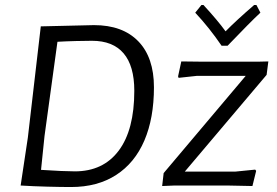

<svg xmlns="http://www.w3.org/2000/svg" viewBox="-20 -746 1112 772"><path d="M599 -395Q599 -271 560.5 -181Q522 -91 447 -42.5Q372 6 266 6Q227 6 169.5 4.5Q112 3 64 0H63L92 -193L144 -640H145L358 -645Q473 -645 536 -580Q599 -515 599 -395ZM520 -381Q520 -481 477 -531.5Q434 -582 350 -582Q325 -582 285 -581Q245 -580 211 -578L159 -199L145 -63Q237 -57 281 -57Q395 -57 457.5 -140.5Q520 -224 520 -381ZM1052 -445 723 -56H926L1006 -64L1010 -59L995 2L898 0H680L632 2L638 -50L968 -441H772L698 -433L696 -439L709 -499L794 -498H1018L1059 -499ZM1027 -695Q988 -659 895 -562H871Q822 -634 765 -695L790 -726H798Q856 -663 887 -620Q929 -663 1002 -726H1011Z"/></svg>

Font: Alegreya Sans SC
Style: Italic
Weight: 400
Italic angle: -7°
Designer: Juan Pablo del Peral
Foundry: Huerta Tipografica
Version: Version 2.008; ttfautohint (v1.6)